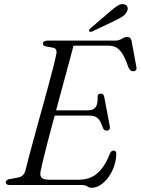

<svg xmlns="http://www.w3.org/2000/svg" viewBox="-20 -897 682 931"><path d="M219 -362H408Q431 -362 442.8 -376Q454.5 -390 453.5 -430.5Q454.5 -437 458.2 -440Q462 -443 467.5 -443Q475.5 -443 479.8 -439.2Q484 -435.5 485 -429L512.5 -284.5Q514.5 -274 510 -269Q505.5 -264 499 -263.5Q491.5 -263 486.8 -266.5Q482 -270 479 -276.5Q467.5 -312.5 453.2 -324.5Q439 -336.5 412.5 -336.5H211.5ZM377 0H26Q16.5 0 12.2 -4Q8 -8 8 -13.5Q8 -19 13 -23.2Q18 -27.5 26 -28.5L64 -35.5Q79.5 -38 88.8 -45.5Q98 -53 103 -69Q107 -87 116 -120.8Q125 -154.5 136.8 -198.2Q148.5 -242 162.2 -291.5Q176 -341 189.8 -391Q203.5 -441 216 -487Q228.5 -533 238 -570Q247.5 -607 252 -630Q256 -644.5 252.5 -654Q249 -663.5 238.5 -665.5L204 -671.5Q196.5 -673 192.2 -676.5Q188 -680 188 -685.5Q188 -692.5 193.8 -696.2Q199.5 -700 209 -700H535.5Q557 -700 571 -709Q585 -718 597.5 -718Q613.5 -718 618 -698.5L641 -574Q643.5 -563.5 639.5 -557.8Q635.5 -552 628 -551.5Q619 -551 613 -555.8Q607 -560.5 602 -572Q587.5 -614.5 573.2 -636.8Q559 -659 542.8 -667.2Q526.5 -675.5 505.5 -675.5H336.5Q328 -642.5 316 -598.5Q304 -554.5 290.2 -503.5Q276.5 -452.5 262 -399.2Q247.5 -346 233.8 -294.8Q220 -243.5 208.5 -198.8Q197 -154 188.8 -120Q180.5 -86 177 -67.5Q174 -54 176.8 -44.5Q179.5 -35 190 -30.2Q200.5 -25.5 218.5 -25.5H361Q396 -25.5 423.8 -38.2Q451.5 -51 473.5 -79.2Q495.5 -107.5 513.5 -153.5Q520 -167 530.5 -167Q544 -167 544 -151Q543.5 -120 533.2 -90.8Q523 -61.5 506 -38Q489 -14.5 468 -0.5Q447 13.5 424.5 13.5Q412.5 13.5 402.8 6.8Q393 0 377 0ZM513.5 -841Q534.5 -859.5 551 -869.8Q567.5 -880 583 -876Q595.5 -872.5 598.5 -861.8Q601.5 -851 594.5 -839.5Q588 -826 573.8 -816.8Q559.5 -807.5 539.5 -798L427.5 -744.5Q423 -742.5 418.2 -742.8Q413.5 -743 412 -745.5Q410 -749.5 412.8 -753.2Q415.5 -757 419.5 -760.5Z"/></svg>

Font: Fraunces Light
Style: Italic
Weight: 300
Italic angle: -16°
Version: Version 1.000;[b76b70a41]